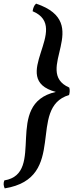

<svg xmlns="http://www.w3.org/2000/svg" viewBox="-68 -765 447 1059"><path d="M131 -745C120 -736 114 -719 112 -703C330 -612 -30 -330 240 -258C-52 -192 188 192 -44 230C-50 245 -49 259 -42 274C311 217 78 -170 313 -241C317 -255 318 -269 314 -282C109 -372 453 -637 131 -745Z"/></svg>

Font: Vollkorn Semibold
Style: Italic
Weight: 600
Italic angle: -11°
Designer: Friedrich Althausen
Foundry: Friedrich Althausen
Version: Version 4.015;PS 004.015;hotconv 1.0.88;makeotf.lib2.5.64775